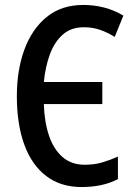

<svg xmlns="http://www.w3.org/2000/svg" viewBox="-20 -745 543 775"><path d="M318 -635Q267 -635 233.5 -605.5Q200 -576 181.5 -526Q163 -476 157 -414H393V-325H157Q159 -254 177.5 -198.5Q196 -143 232 -111.5Q268 -80 322 -80Q361 -80 393 -89.5Q425 -99 456 -113V-22Q395 10 309 10Q225 10 166.5 -34.5Q108 -79 78 -161.5Q48 -244 48 -357Q48 -462 78.5 -545Q109 -628 168.5 -676.5Q228 -725 316 -725Q406 -725 478 -682L443 -596Q414 -614 384 -624.5Q354 -635 318 -635Z"/></svg>

Font: Avrile Sans Condensed Medium
Style: Regular
Weight: 500
Width: 3
Designer: Monotype Design Team
Foundry: Monotype Imaging Inc.
Version: Version 2.001;September 10, 2019;FontCreator 11.5.0.2425 64-